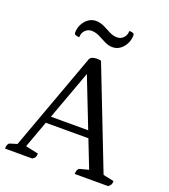

<svg xmlns="http://www.w3.org/2000/svg" viewBox="-154 -975 953 1085"><g transform="rotate(20 322.5 -432.5)"><path d="M3 0Q3 -16 7.5 -25Q12 -34 19 -36L78 -54L53 -28L275 -636Q278 -644 285.5 -648Q293 -652 301.5 -653.5Q310 -655 317 -655Q323 -655 329.5 -654.5Q336 -654 343 -652L585 -31L553 -56L642 -37Q642 -24 638 -16Q634 -8 623 0H422Q422 -16 426.5 -25Q431 -34 438 -36L506 -54L497 -34L283 -581L304 -583L101 -28L98 -56L187 -37Q187 -24 183.5 -16Q180 -8 167 0ZM155 -216 166 -258H429L442 -216ZM236 -793Q214 -793 198 -777Q182 -761 182 -735Q166 -735 158.5 -739Q151 -743 151 -751Q151 -779 163.5 -802.5Q176 -826 196 -840Q216 -854 240 -854Q266 -854 289.5 -842.5Q313 -831 336 -819Q359 -807 382 -807Q405 -807 420.5 -823.5Q436 -840 436 -865Q452 -865 459 -861.5Q466 -858 466 -850Q466 -822 454 -798.5Q442 -775 422 -760.5Q402 -746 377 -746Q352 -746 329 -758Q306 -770 283 -781.5Q260 -793 236 -793Z"/></g></svg>

Font: Petrona
Style: Regular
Weight: 400
Designer: Ringo R. Seeber
Foundry: Ringo R. Seeber
Version: Version 2.001; ttfautohint (v1.8.3)